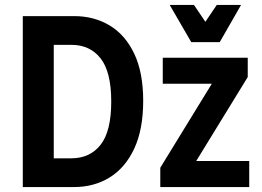

<svg xmlns="http://www.w3.org/2000/svg" viewBox="-20 -755 1058 775"><path d="M72 0V-690H279Q360 -690 423 -652Q486 -614 522 -538Q558 -462 558 -348Q558 -233 522 -155.5Q486 -78 423 -39Q360 0 279 0ZM197 -116H268Q343 -116 386 -170.5Q429 -225 429 -345Q429 -465 386 -519.5Q343 -574 268 -574H197ZM627 -78 835 -417H637V-522H980V-444L772 -105H986V0H627ZM953 -735 867 -585H752L665 -735H763L809 -667L855 -735Z"/></svg>

Font: Radio Canada Condensed SemiBold
Style: Regular
Weight: 600
Width: 3
Designer: Charles Daoud, Etienne Aubert Bonn, Alexandre Saumier Demers, Jacques Le Bailly
Foundry: Radio-Canada
Version: Version 2.104; ttfautohint (v1.8.4.7-5d5b);gftools[0.9.28.de